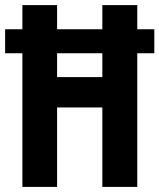

<svg xmlns="http://www.w3.org/2000/svg" viewBox="-23 -734 626 754"><path d="M64.9 0V-524.9H-2.9V-619.1H64.9V-713.9H201.2V-619.1H378.9V-713.9H516.1V-619.1H583V-524.9H516.1V0H378.9V-312H201.2V0ZM201.2 -431.2H378.9V-524.9H201.2Z"/></svg>

Font: Open Sans Condensed
Style: Bold
Weight: 700
Width: 3
Designer: Monotype Design Team
Foundry: Monotype Imaging Inc.
Version: Version 3.003; ttfautohint (v1.8.4)